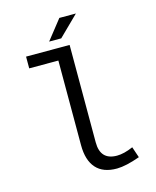

<svg xmlns="http://www.w3.org/2000/svg" viewBox="-128 -957 857 1056"><g transform="rotate(-15 300.0 -429.0)"><path d="M407.2 -870.1 293.9 -758.8H225.1L313 -870.1ZM81.1 -645V-711.9H329.1V-157.2Q329.1 -56.2 423.8 -56.2Q463.9 -56.2 516.1 -79.1L537.1 -17.1Q457 11.7 405.8 12.2Q327.1 12.7 287.1 -32.2Q247.1 -77.1 247.1 -163.1V-645Z"/></g></svg>

Font: SourceCodePro-Regular
Style: Regular
Weight: 400
Monospace: yes
Designer: Paul D. Hunt
Foundry: Adobe Systems Incorporated
Version: Version 1.009;PS 1.000;hotconv 1.0.70;makeotf.lib2.5.5900